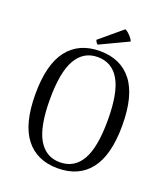

<svg xmlns="http://www.w3.org/2000/svg" viewBox="-158 -984 966 1107"><g transform="rotate(20 325.5 -430.5)"><path d="M325 13Q197 13 128 -75.5Q59 -164 59 -346Q59 -528 128 -617Q197 -706 325 -706Q454 -706 523 -617Q592 -528 592 -346Q592 -164 523 -75.5Q454 13 325 13ZM325 -24Q413 -24 458 -101.5Q503 -179 503 -346Q503 -514 458 -591.5Q413 -669 325 -669Q239 -669 193.5 -591.5Q148 -514 148 -346Q148 -179 193.5 -101.5Q239 -24 325 -24ZM472 -818 299 -736Q294 -738 288.5 -747Q283 -756 283 -760L419 -874Q429 -870 439.5 -860.5Q450 -851 459 -840Q468 -829 472 -818Z"/></g></svg>

Font: Arima Thin
Style: Regular
Weight: 400
Version: Version 1.100